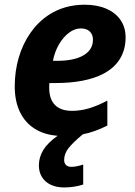

<svg xmlns="http://www.w3.org/2000/svg" viewBox="-20 -576 582 827"><path d="M380.4 -405.3Q380.4 -426.8 366.9 -440.2Q353.5 -453.6 328.1 -453.6Q302.2 -453.6 277.3 -435.1Q252.4 -416.5 233.9 -384.5Q215.3 -352.5 208 -314H225.1Q299.8 -314 340.1 -337.9Q380.4 -361.8 380.4 -405.3ZM147.5 136.7Q147.5 101.1 166.3 70.3Q185.1 39.6 228 8.8Q169.9 4.4 128.4 -22.2Q86.9 -48.8 65.2 -95Q43.5 -141.1 43.5 -204.1Q43.5 -269.5 61 -328.9Q78.6 -388.2 111.8 -435.3Q145 -482.4 189.9 -511.7Q257.3 -555.7 344.7 -555.7Q398.4 -555.7 438.2 -538.3Q478 -521 499.5 -489.3Q521 -457.5 521 -415Q521 -362.3 496.6 -322.5Q472.2 -282.7 424.3 -257.8Q347.7 -218.3 217.8 -218.3H192.4Q191.9 -212.4 191.9 -198.7Q191.9 -148.9 216.8 -123.8Q241.7 -98.6 290 -98.6Q326.2 -98.6 362.3 -109.1Q398.4 -119.6 442.4 -142.6V-35.2Q387.2 -7.3 336.9 2.4Q294.4 37.6 275.4 61.8Q256.3 85.9 256.3 113.3Q256.3 126.5 264.2 134.5Q272 142.6 287.1 142.6Q309.1 142.6 338.4 132.8V218.8Q299.3 231.4 255.9 231.4Q223.1 231.4 198.5 219.7Q173.8 208 160.6 186.5Q147.5 165 147.5 136.7Z"/></svg>

Font: Viking Open Sans
Style: Bold Italic
Weight: 700
Italic angle: -12°
Foundry: Ascender Corporation
Version: Version 2.000